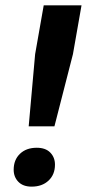

<svg xmlns="http://www.w3.org/2000/svg" viewBox="-20 -688 324 716"><path d="M87 -217 111 -486 143 -668H284L252 -486L183 -217ZM98 8Q66 8 48.5 -10Q31 -28 31 -55Q31 -92 54.5 -114.5Q78 -137 117 -137Q150 -137 167.5 -119Q185 -101 185 -74Q185 -37 161 -14.5Q137 8 98 8Z"/></svg>

Font: Celebes
Style: Bold Italic
Weight: 700
Italic angle: -10°
Designer: Anugrah Pasau
Foundry: Lafontype
Version: Version 1.000; ttfautohint (v1.8.4)